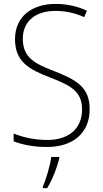

<svg xmlns="http://www.w3.org/2000/svg" viewBox="-20 -744 529 985"><path d="M440 -184C440 -298 370 -335 256 -380C163 -416 97 -446 97 -545C97 -639 167 -688 264 -688C309 -688 360 -680 412 -656L426 -689C379 -711 324 -724 265 -724C146 -724 57 -661 57 -543C57 -427 130 -388 233 -348C343 -306 401 -275 401 -183C401 -80 328 -26 223 -26C157 -26 96 -40 50 -59V-19C94 -2 150 10 222 10C349 10 440 -57 440 -184ZM284 69V61H243C238 103 215 180 200 213V221H222C250 176 272 117 284 69Z"/></svg>

Font: Noto Sans Devanagari SemiCondensed ExtraLight
Style: Regular
Weight: 200
Width: 4
Designer: Jelle Bosma - Monotype Design Team
Foundry: Monotype Imaging Inc.
Version: Version 2.004